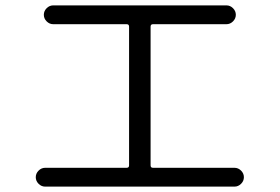

<svg xmlns="http://www.w3.org/2000/svg" viewBox="-20 -717 1040 714"><path d="M148 -23Q134 -23 123.5 -33.5Q113 -44 113 -58Q113 -72 123.5 -82.5Q134 -93 148 -93H451Q460 -93 460 -102V-618Q460 -627 451 -627H178Q164 -627 153.5 -637.5Q143 -648 143 -662Q143 -676 153.5 -686.5Q164 -697 178 -697H822Q836 -697 846.5 -686.5Q857 -676 857 -662Q857 -648 846.5 -637.5Q836 -627 822 -627H549Q540 -627 540 -618V-102Q540 -93 549 -93H852Q866 -93 876.5 -82.5Q887 -72 887 -58Q887 -44 876.5 -33.5Q866 -23 852 -23Z"/></svg>

Font: Rounded Mplus 1c
Style: Regular
Weight: 400
Version: Version 1.059.20150529